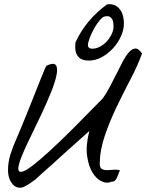

<svg xmlns="http://www.w3.org/2000/svg" viewBox="-20 -880 686 901"><path d="M17.6 -82Q17.6 -119.1 29.3 -156.2Q41 -193.4 56.6 -227.5Q63.5 -243.2 75.7 -272.5Q87.9 -301.8 102.5 -337.9Q117.2 -374 132.3 -412.1Q147.5 -450.2 160.6 -483.4Q173.8 -516.6 183.6 -540.5Q193.4 -564.5 197.3 -571.3Q232.4 -587.9 242.2 -574.2Q252 -560.5 245.1 -526.9Q238.3 -493.2 219.2 -446.3Q200.2 -399.4 177.2 -350.1Q154.3 -300.8 131.3 -254.4Q108.4 -208 94.7 -176.8Q69.3 -120.1 66.4 -95.7Q63.5 -71.3 80.6 -73.7Q97.7 -76.2 132.3 -102.5Q167 -128.9 216.3 -174.3Q265.6 -219.7 327.6 -281.7Q389.6 -343.8 461.9 -418Q478.5 -440.4 494.6 -471.2Q510.7 -502 526.4 -533.2Q542 -564.5 556.6 -592.3Q571.3 -620.1 586.4 -636.2Q601.6 -652.3 616.2 -652.3Q630.9 -652.3 646.5 -628.9Q627 -574.2 593.8 -510.7Q560.5 -447.3 527.8 -379.4Q495.1 -311.5 471.7 -242.7Q448.2 -173.8 448.2 -109.4Q448.2 -91.8 459 -86.4Q469.7 -81.1 484.4 -81.5Q499 -82 515.1 -83.5Q531.2 -85 543 -80.1Q538.1 -71.3 535.2 -62Q532.2 -52.7 528.3 -44.9Q524.4 -37.1 519 -32.2Q513.7 -27.3 502.9 -27.3Q483.4 -17.6 458.5 -28.3Q433.6 -39.1 414.6 -69.3Q395.5 -99.6 388.7 -148.9Q381.8 -198.2 399.4 -265.6Q389.6 -256.8 370.1 -239.3Q350.6 -221.7 325.2 -199.2Q299.8 -176.8 272.5 -151.9Q245.1 -127 220.2 -104.5Q195.3 -82 175.3 -64.5Q155.3 -46.9 146.5 -38.1Q141.6 -35.2 132.8 -28.3Q124 -21.5 113.8 -15.1Q103.5 -8.8 93.3 -3.9Q83 1 76.2 1Q59.6 1 48.8 -6.8Q38.1 -14.6 30.8 -27.3Q23.4 -40 20.5 -54.2Q17.6 -68.4 17.6 -82ZM333 -658.2Q333 -660.2 333.5 -669.4Q334 -678.7 334 -680.7Q358.4 -734.4 396 -779.3Q433.6 -824.2 482.4 -859.4Q483.4 -859.4 486.8 -859.9Q490.2 -860.4 492.2 -860.4Q511.7 -860.4 524.9 -852.1Q538.1 -843.8 546.4 -830.6Q554.7 -817.4 558.1 -801.3Q561.5 -785.2 561.5 -769.5Q561.5 -741.2 547.9 -710.4Q534.2 -679.7 511.2 -654.3Q488.3 -628.9 458.5 -612.3Q428.7 -595.7 396.5 -595.7Q364.3 -595.7 348.6 -612.3Q333 -628.9 333 -658.2ZM392.6 -667Q392.6 -659.2 398.9 -655.3Q405.3 -651.4 412.1 -651.4Q430.7 -651.4 449.2 -661.1Q467.8 -670.9 481.4 -686Q495.1 -701.2 503.9 -719.7Q512.7 -738.3 512.7 -754.9Q512.7 -762.7 511.7 -772.5Q510.7 -782.2 506.3 -790Q502 -797.9 494.1 -801.8Q486.3 -805.7 471.7 -802.7Q460.9 -800.8 447.3 -784.2Q433.6 -767.6 421.4 -745.6Q409.2 -723.6 400.9 -701.7Q392.6 -679.7 392.6 -667Z"/></svg>

Font: La Belle Aurore
Style: Regular
Weight: 400
Version: Version 1.001 2001